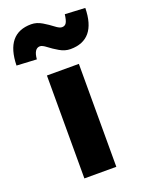

<svg xmlns="http://www.w3.org/2000/svg" viewBox="-216 -923 753 998"><g transform="rotate(-20 160.0 -424.0)"><path d="M72.3 0V-569.3H249V0ZM235.4 -656.2Q205.1 -656.2 175.8 -673.3Q146.5 -690.4 124.5 -707.5Q102.5 -724.6 89.8 -724.6Q56.6 -724.6 51.8 -666L-58.6 -671.9Q-54.7 -847.7 85.9 -847.7Q116.2 -847.7 145.5 -830.1Q174.8 -812.5 196.8 -795.4Q218.8 -778.3 232.4 -778.3Q249 -778.3 256.8 -791.5Q264.6 -804.7 268.6 -836.9L379.9 -831.1Q377 -656.2 235.4 -656.2Z"/></g></svg>

Font: Gen Shin Gothic Heavy
Style: Bold
Weight: 900
Designer: [Source Han Sans]
Ryoko NISHIZUKA  (kana & ideographs); Paul D. Hunt (Latin, Greek & Cyrillic); Wenlong ZHANG  (bopomofo
Version: Version 1.002.20150607